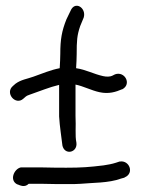

<svg xmlns="http://www.w3.org/2000/svg" viewBox="-20 -658 483 656"><path d="M60 -321 68 -328C70 -330 74 -332 80 -334C118 -347 148 -360 182 -368V-260C184 -225 190 -190 193 -163V-162C200 -126 246 -136 241 -171C236 -194 240 -226 238 -262V-369C264 -364 292 -349 320 -343C352 -336 376 -344 397 -353H398C431 -371 406 -416 373 -404L363 -399C357 -396 344 -395 332 -398C300 -405 274 -420 240 -425C241 -441 242 -459 242 -473C242 -518 243 -537 254 -569L266 -598C276 -631 236 -657 221 -621L207 -592C191 -552 186 -523 186 -474C186 -459 185 -444 184 -425C153 -419 125 -407 94 -396C72 -388 52 -386 33 -372L25 -365C-5 -341 33 -296 60 -321ZM39 -28H40C48 -25 64 -16 78 -30H124C159 -29 186 -29 207 -29C228 -29 244 -29 255 -30C295 -34 351 -32 394 -48L405 -51L406 -52C440 -66 422 -112 389 -106H388L376 -102C364 -98 348 -95 334 -93C285 -87 258 -85 207 -85C186 -85 159 -85 124 -86H51C28 -81 11 -42 39 -28Z"/></svg>

Font: Stray Cat
Style: BdCn
Weight: 700
Version: Version 1.0